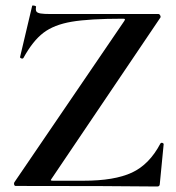

<svg xmlns="http://www.w3.org/2000/svg" viewBox="-20 -676 641 698"><path d="M37 0Q33 0 31.5 -4.5Q30 -9 32 -13L432 -600Q435 -605 434 -606.5Q433 -608 427 -608Q305 -608 240.5 -597Q176 -586 137.5 -556.5Q99 -527 65 -465Q63 -463 61 -463Q58 -463 55 -465Q52 -467 53 -469L97 -655Q97 -656 100 -656Q104 -656 108 -654.5Q112 -653 111 -651Q109 -639 112.5 -634Q116 -629 127.5 -627Q139 -625 165 -625H556Q560 -625 562.5 -620Q565 -615 563 -612L168 -27Q164 -22 165 -20.5Q166 -19 172 -19H284Q396 -19 459.5 -48.5Q523 -78 563 -154Q565 -157 568 -157Q570 -157 572.5 -155.5Q575 -154 575 -152L561 -8Q561 2 552 2Q396 0 37 0Z"/></svg>

Font: Cormorant Upright
Style: Bold
Weight: 700
Designer: Christian Thalmann (Catharsis Fonts)
Foundry: Catharsis Fonts
Version: Version 3.302